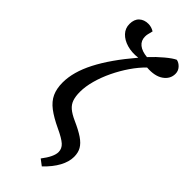

<svg xmlns="http://www.w3.org/2000/svg" viewBox="-319 -828 1109 1109"><g transform="rotate(45 235.0 -274.0)"><path d="M302 235 265 207Q312 146 312 108Q312 80 290 60Q268 40 212 14Q152 -14 114.5 -42.5Q77 -71 60.5 -107Q44 -143 44 -193Q44 -279 96 -380Q148 -481 252 -603Q204 -597 164.5 -608.5Q125 -620 101.5 -645Q78 -670 78 -705Q78 -743 99.5 -763Q121 -783 155 -783Q180 -783 203 -769Q198 -749 195.5 -739Q193 -729 193 -717Q193 -684 217 -664.5Q241 -645 285 -641Q321 -680 359 -711.5Q397 -743 418 -752Q438 -748 454 -730.5Q470 -713 470 -689Q470 -647 432.5 -620.5Q395 -594 328 -599Q293 -565 261.5 -519Q230 -473 205.5 -422Q181 -371 167 -320Q153 -269 153 -226Q153 -189 161.5 -164Q170 -139 191 -121Q212 -103 250 -86Q304 -62 335.5 -40.5Q367 -19 381 5.5Q395 30 395 64Q395 104 371.5 147.5Q348 191 302 235Z"/></g></svg>

Font: Literata 12pt Medium
Style: Italic
Weight: 500
Italic angle: -2°
Designer: Latin by Veronika Burian and Jose Scaglione. Greek by Irene Vlachou. Cyrillic by Vera Evstafieva
Foundry: TypeTogether
Version: Version 3.002